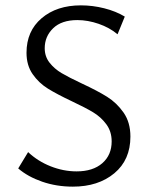

<svg xmlns="http://www.w3.org/2000/svg" viewBox="-20 -687 562 717"><path d="M248 -309Q193 -335 159 -356Q125 -377 102 -410Q79 -443 79 -490Q79 -571 135.5 -619Q192 -667 282 -667Q326 -667 369.5 -656Q413 -645 446 -625L419 -559Q389 -584 348.5 -598Q308 -612 269 -612Q210 -612 178.5 -581.5Q147 -551 147 -507Q147 -476 165 -453Q183 -430 210 -414Q237 -398 286 -375Q344 -348 380 -325.5Q416 -303 441.5 -266.5Q467 -230 467 -177Q467 -90 407 -40Q347 10 252 10Q191 10 137.5 -8.5Q84 -27 48 -58L85 -119Q121 -85 169 -66Q217 -47 266 -47Q327 -47 362 -77.5Q397 -108 397 -159Q397 -196 377 -223Q357 -250 328 -267.5Q299 -285 248 -309Z"/></svg>

Font: LXGW Bright GB
Style: Regular
Weight: 400
Designer: Christian Thalmann (Catharsis Fonts)
Foundry: LXGW / Christian Thalmann (Catharsis Fonts) / Fontworks Inc.
Version: Version 5.510